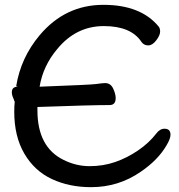

<svg xmlns="http://www.w3.org/2000/svg" viewBox="-20 -745 743 795"><path d="M357 30Q267 30 195 -3.5Q123 -37 81 -108.5Q39 -180 39 -282Q39 -307 41 -324Q39 -326 37 -334Q29 -350 29 -363Q29 -386 54 -386L47 -388Q66 -506 144 -599Q250 -725 408 -725Q563 -725 637 -635Q643 -628 643 -614Q643 -599 627 -578Q611 -557 594 -557Q576 -557 566 -571Q523 -637 410 -637Q295 -637 217 -542Q158 -472 144 -386Q357 -394 377 -397Q406 -401 415 -401Q438 -401 448.5 -378.5Q459 -356 459 -339Q459 -310 434 -310Q357 -310 135 -302V-288Q135 -136 243 -83Q295 -57 351 -57Q407 -57 456.5 -74Q506 -91 551.5 -122Q597 -153 627 -192Q642 -212 661 -212Q686 -212 686 -187Q686 -171 670 -144Q635 -83 563 -34Q471 30 357 30Z"/></svg>

Font: LXGW ZhenKai
Style: Regular
Weight: 400
Designer: LXGW / Fontworks Inc.
Foundry: LXGW / Fontworks Inc.
Version: Version 0.800;June 8, 2025